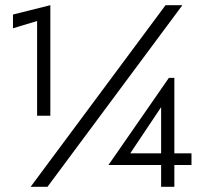

<svg xmlns="http://www.w3.org/2000/svg" viewBox="-20 -720 794 740"><path d="M618 -700 98 0H163L683 -700ZM30 -611 123 -639V-274H174V-700L30 -664ZM398 -84H601V0H652V-84H718V-129H652V-420H631ZM482 -129 601 -307V-129Z"/></svg>

Font: Jost
Style: Regular
Weight: 400
Version: Version 3.710